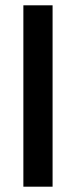

<svg xmlns="http://www.w3.org/2000/svg" viewBox="-20 -713 280 723"><path d="M178 -10V-693H68V-10Z"/></svg>

Font: Bluebird
Style: LiExt
Weight: 300
Designer: Jasper
Foundry: Cannot Into Space Fonts
Version: Version 0.98